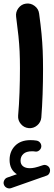

<svg xmlns="http://www.w3.org/2000/svg" viewBox="-42 -654 305 1076"><path d="M-20 380.9Q-24.4 369.6 -18.6 357.2Q-12.7 344.7 -0.5 340.8L52.7 322.3Q11.7 296.9 11.7 242.2Q11.7 194.3 42.7 162.8Q73.7 131.3 128.9 131.3Q146.5 131.3 162.1 133.8Q174.8 135.7 182.6 145.5Q190.4 155.3 189.5 167.5Q188.5 179.7 178.2 188.5Q168 197.3 155.3 195.3Q148.9 193.8 137.2 193.8Q105 193.8 89.1 208.5Q73.2 223.1 73.2 246.1Q73.2 267.1 87.2 277.8Q101.1 288.6 125 288.6Q138.2 288.6 153.1 285.4Q168 282.2 197.8 272Q210.9 267.6 222.9 274.4Q234.9 281.2 237.8 293.9Q240.2 306.2 234.6 316.9Q229 327.6 218.3 330.6L20 400.4Q8.3 404.3 -3.7 398.7Q-15.6 393.1 -20 380.9ZM48.3 -560.5Q44.9 -586.9 61.3 -608.6Q77.6 -630.4 104 -633.8Q130.4 -637.2 152.1 -620.8Q173.8 -604.5 177.2 -578.1Q186 -514.2 190.7 -465.1Q195.3 -416 197.3 -369.6Q199.2 -323.2 199.2 -266.1Q199.2 -196.8 196.8 -126.2Q194.3 -55.7 189.5 4.9Q187 31.2 166.3 48.8Q145.5 66.4 118.7 64Q92.3 61.5 75 41Q57.6 20.5 59.6 -5.9Q64.9 -66.4 67.4 -136Q69.8 -205.6 69.8 -272.9Q69.8 -324.7 67.9 -366Q65.9 -407.2 61.3 -452.4Q56.6 -497.6 48.3 -560.5Z"/></svg>

Font: Mikhak-DS2-FD Bold
Style: Regular
Weight: 700
Designer: Amin Abedi
Version: Version 3.4